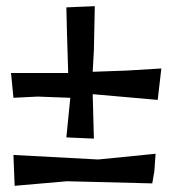

<svg xmlns="http://www.w3.org/2000/svg" viewBox="-20 -557 556 620"><path d="M23.4 -56.6 27.3 43 196.3 28.3 471.7 35.2 478.5 -4.9 482.4 -60.5 296.9 -42ZM194.3 -533.2 196.3 -449.2 200.2 -321.3H15.6L23.4 -241.2L101.6 -245.1L207 -241.2L194.3 -113.3L283.2 -109.4L279.3 -252.9L489.3 -234.4L501 -335.9L388.7 -329.1L279.3 -325.2L283.2 -394.5L286.1 -537.1Z"/></svg>

Font: MaokenAssortedSans-Lite
Style: Lite
Weight: 400
Version: Version 1.400